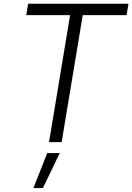

<svg xmlns="http://www.w3.org/2000/svg" viewBox="-20 -747 695 1009"><path d="M117.9 -667.6 127.8 -727.3H655.2L645.2 -667.6H414.8L304 0H237.6L348.4 -667.6ZM155.5 241.5 228.3 57.5H294L205.3 241.5Z"/></svg>

Font: Inter Light  BETA
Style: Italic
Weight: 300
Italic angle: 9.39999°
Designer: Rasmus Andersson
Foundry: rsms
Version: Version 3.011;git-f93a4a705